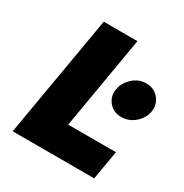

<svg xmlns="http://www.w3.org/2000/svg" viewBox="-163 -829 918 957"><g transform="rotate(30 296.5 -350.0)"><path d="M382 -436Q376 -395 402 -363.5Q428 -332 473 -332Q518 -332 552 -362.5Q586 -393 592 -434Q596 -462 585 -486Q574 -510 552 -525Q530 -540 500 -540Q455 -540 421.5 -508.5Q388 -477 382 -436ZM161 -700 41 0H510L539 -167H264L355 -700Z"/></g></svg>

Font: Jost* 800 Heavy Italic
Style: Italic
Weight: 800
Italic angle: -10°
Version: Version 3.200; ttfautohint (v0.97) -l 8 -r 50 -G 200 -x 14 -